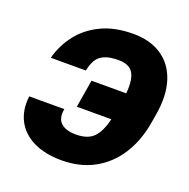

<svg xmlns="http://www.w3.org/2000/svg" viewBox="-132 -864 985 1000"><g transform="rotate(20 361.0 -363.5)"><path d="M41.2 -245.7H235.8Q225.9 -192.5 253.6 -167.3Q281.2 -142 336.6 -142Q402 -142 434.3 -174.7Q466.6 -207.4 484 -279.8H292.6L318.2 -433.2H510.7Q517.8 -511 495.7 -546.7Q473.7 -582.4 414.8 -582.4Q364.7 -582.4 335.8 -569.2Q306.8 -556.1 292.8 -531.6Q278.8 -507.1 272.7 -473H78.1Q97.3 -546.2 143.6 -606.2Q190 -666.2 264.2 -701.7Q338.4 -737.2 440.3 -737.2Q535.2 -737.2 598.5 -694.4Q661.9 -651.6 687.5 -572.3Q713.1 -492.9 694.6 -383.5L687.5 -340.9Q669.7 -231.5 619.3 -152.9Q568.9 -74.2 490.9 -32.1Q413 9.9 312.5 9.9Q220.5 9.9 156.4 -21.5Q92.3 -52.9 62.1 -110.3Q32 -167.6 41.2 -245.7Z"/></g></svg>

Font: Inter UI Black
Style: Italic
Weight: 900
Italic angle: -9.39999°
Designer: Rasmus Andersson
Foundry: rsms
Version: 3.2;8d6f07862